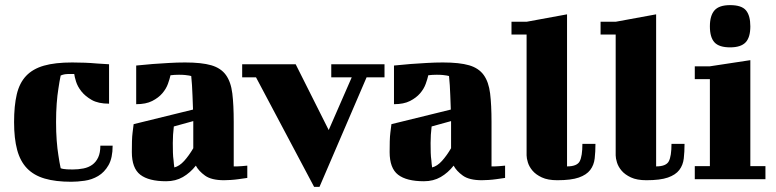

<svg xmlns="http://www.w3.org/2000/svg" viewBox="-20 -700 3030 750"><path d="M406 -295Q364 -295 338.5 -309.5Q313 -324 298 -343Q283 -362 277 -381.5Q271 -401 270 -411H246Q239 -411 234 -410Q229 -409 225 -408Q221 -406 217 -405Q212 -381 208 -353Q204 -329 201.5 -295.5Q199 -262 199 -223Q199 -184 201.5 -151Q204 -118 208 -94Q212 -66 217 -43Q221 -41 228 -40Q233 -39 242 -38.5Q251 -38 264 -38Q286 -38 306 -42Q326 -46 340.5 -56.5Q355 -67 363.5 -85Q372 -103 372 -131H420Q420 -83 404 -55Q388 -27 363.5 -12.5Q339 2 310.5 6Q282 10 258 10Q197 10 154.5 -2.5Q112 -15 85.5 -42.5Q59 -70 47 -114.5Q35 -159 35 -223Q35 -287 45.5 -331.5Q56 -376 82 -403.5Q108 -431 151.5 -443.5Q195 -456 262 -456Q286 -456 311.5 -455Q337 -454 358 -452Q383 -450 406 -449Z M893 -50H906Q915 -50 924 -51L946 -53V-5Q928 -2 911 0Q897 2 881 3Q865 4 855 4Q806 4 781 -14Q756 -32 745 -53Q723 -25 694.5 -8.5Q666 8 629 8Q561 8 528 -17.5Q495 -43 495 -106Q495 -128 495.5 -148Q496 -168 498 -183Q500 -201 502 -215L734 -272Q733 -301 732 -325.5Q731 -350 730 -367Q728 -387 727 -403Q724 -404 718 -405Q713 -406 703 -407Q693 -408 679 -408Q670 -408 662 -407.5Q654 -407 646 -406Q643 -392 636 -372.5Q629 -353 614 -335.5Q599 -318 574.5 -305.5Q550 -293 512 -293V-444Q544 -447 577 -450Q606 -452 639 -454Q672 -456 703 -456Q768 -456 805.5 -445Q843 -434 862.5 -407Q882 -380 887.5 -335Q893 -290 893 -223ZM661 -46Q681 -51 699.5 -71.5Q718 -92 735 -121V-227L659 -206Q657 -190 656 -173.5Q655 -157 655 -141Q655 -121 655.5 -104Q656 -87 658 -74Q659 -59 661 -46Z M926 -449H1135L1264 -192L1354 -398H1274V-449H1482V-398H1412L1228 30H1207L980 -398H926Z M1900 -50H1913Q1922 -50 1931 -51L1953 -53V-5Q1935 -2 1918 0Q1904 2 1888 3Q1872 4 1862 4Q1813 4 1788 -14Q1763 -32 1752 -53Q1730 -25 1701.5 -8.5Q1673 8 1636 8Q1568 8 1535 -17.5Q1502 -43 1502 -106Q1502 -128 1502.5 -148Q1503 -168 1505 -183Q1507 -201 1509 -215L1741 -272Q1740 -301 1739 -325.5Q1738 -350 1737 -367Q1735 -387 1734 -403Q1731 -404 1725 -405Q1720 -406 1710 -407Q1700 -408 1686 -408Q1677 -408 1669 -407.5Q1661 -407 1653 -406Q1650 -392 1643 -372.5Q1636 -353 1621 -335.5Q1606 -318 1581.5 -305.5Q1557 -293 1519 -293V-444Q1551 -447 1584 -450Q1613 -452 1646 -454Q1679 -456 1710 -456Q1775 -456 1812.5 -445Q1850 -434 1869.5 -407Q1889 -380 1894.5 -335Q1900 -290 1900 -223ZM1668 -46Q1688 -51 1706.5 -71.5Q1725 -92 1742 -121V-227L1666 -206Q1664 -190 1663 -173.5Q1662 -157 1662 -141Q1662 -121 1662.5 -104Q1663 -87 1665 -74Q1666 -59 1668 -46Z M1978 -615H2037L2195 -644V-50Q2234 -50 2244.5 -70Q2255 -90 2255 -138H2306Q2306 -107 2303 -81Q2300 -55 2285.5 -36Q2271 -17 2241 -6.5Q2211 4 2157 4Q2120 4 2096.5 -7Q2073 -18 2060 -33.5Q2047 -49 2042 -65.5Q2037 -82 2037 -93V-565H1978Z M2326 -615H2385L2543 -644V-50Q2582 -50 2592.5 -70Q2603 -90 2603 -138H2654Q2654 -107 2651 -81Q2648 -55 2633.5 -36Q2619 -17 2589 -6.5Q2559 4 2505 4Q2468 4 2444.5 -7Q2421 -18 2408 -33.5Q2395 -49 2390 -65.5Q2385 -82 2385 -93V-565H2326Z M2694 -441H2753L2911 -465V-51H2970V0H2694V-51H2753V-391H2694ZM2753 -597Q2753 -639 2771 -659.5Q2789 -680 2832 -680Q2877 -680 2894 -659.5Q2911 -639 2911 -597Q2911 -554 2892.5 -534.5Q2874 -515 2832 -515Q2789 -515 2771 -534.5Q2753 -554 2753 -597Z"/></svg>

Font: Bigshot One
Style: Regular
Weight: 400
Designer: Gesine Todt
Foundry: Gesine Todt
Version: Version 1.001